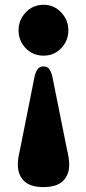

<svg xmlns="http://www.w3.org/2000/svg" viewBox="-20 -608 358 802"><path d="M161.5 173.5Q106.5 173.5 80.5 148Q54.5 122.5 54.5 80Q54.5 53 63.5 17.5L124.5 -289Q130 -310.5 138.2 -320.5Q146.5 -330.5 161.5 -330.5Q177 -330.5 185 -320.5Q193 -310.5 198.5 -289L260 17.5Q269 53 269 80Q269 122.5 243 148Q217 173.5 161.5 173.5ZM162 -588Q205.5 -588 235.5 -556.2Q265.5 -524.5 265.5 -481.5Q265.5 -437.5 235.5 -406.5Q205.5 -375.5 162 -375.5Q117.5 -375.5 87.5 -406.5Q57.5 -437.5 57.5 -481.5Q57.5 -524.5 87.5 -556.2Q117.5 -588 162 -588Z"/></svg>

Font: Fraunces 9pt
Style: Bold
Weight: 700
Version: Version 1.000;[b76b70a41]